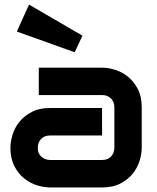

<svg xmlns="http://www.w3.org/2000/svg" viewBox="-20 -826 693 846"><path d="M604.5 -174.8Q604.5 -148.4 595.2 -117.9Q585.9 -87.4 565.2 -61.3Q544.4 -35.2 511 -17.6Q477.5 0 429.7 0H200.7Q174.3 0 143.8 -9.3Q113.3 -18.6 87.2 -39.3Q61 -60.1 43.5 -93.5Q25.9 -127 25.9 -174.8Q25.9 -201.2 35.2 -231.9Q44.4 -262.7 65.2 -288.8Q85.9 -314.9 119.4 -332.5Q152.8 -350.1 200.7 -350.1H429.7V-229H200.7Q174.8 -229 160.6 -213.1Q146.5 -197.3 146.5 -173.8Q146.5 -148.9 162.8 -135Q179.2 -121.1 201.7 -121.1H429.7Q455.6 -121.1 469.7 -136.7Q483.9 -152.3 483.9 -175.8V-353Q483.9 -377.9 468.5 -392.6Q453.1 -407.2 429.7 -407.2H150.9V-527.8H429.7Q456.1 -527.8 486.6 -518.6Q517.1 -509.3 543.2 -488.5Q569.3 -467.8 586.9 -434.3Q604.5 -400.9 604.5 -353ZM107.9 -805.7 343.3 -668.9 309.1 -595.7 54.2 -687Z"/></svg>

Font: Audiowide
Style: Regular
Weight: 400
Version: Version 1.003